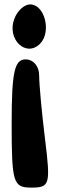

<svg xmlns="http://www.w3.org/2000/svg" viewBox="-20 -653 267 873"><path d="M33 -92C33 179 40 200 123 200C207 200 210 185 185 -19C170 -140 158 -270 158 -310C158 -352 132 -383 96 -383C46 -383 33 -325 33 -92ZM45 -567C10 -475 98 -390 162 -454C215 -507 184 -633 117 -633C91 -633 59 -605 45 -567Z"/></svg>

Font: Hussar Skorodowane
Style: Bold
Weight: 700
Foundry: Cannot Into Space Fonts
Version: Version 0.892